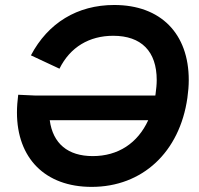

<svg xmlns="http://www.w3.org/2000/svg" viewBox="-20 -734 798 770"><path d="M347.5 15.5C551 15.5 700.5 -123.5 731.5 -341.5C735 -366 737 -390.5 737 -413C737 -599 625 -714 438 -714C290 -714 172.5 -642 104 -512L218.5 -458.5C261.5 -545.5 338.5 -590.5 434 -590.5C547 -590.5 608.5 -528 608.5 -413C608.5 -395.5 606.5 -377 604 -358L603 -351H118.5L53 -354C50 -329.5 48 -306 48 -283C48 -99.5 161 15.5 347.5 15.5ZM179.5 -252H574.5C532 -159.5 453.5 -108 352 -108C252.5 -108 192 -158 179.5 -252Z"/></svg>

Font: HK Grotesk
Style: Bold Italic
Weight: 700
Italic angle: -16°
Designer: Alfredo Marco Pradil
Foundry: Hanken Design Co.
Version: Version 3.001;FEAKit 1.0